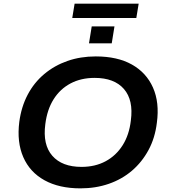

<svg xmlns="http://www.w3.org/2000/svg" viewBox="-20 -1025 934 1055"><path d="M422 10Q305 10 224.5 -34.5Q144 -79 108 -161.5Q72 -244 86 -355Q97 -438 132 -504.5Q167 -571 223 -618Q279 -665 350.5 -690Q422 -715 506 -715Q625 -715 704.5 -670.5Q784 -626 820.5 -544Q857 -462 842 -351Q832 -267 796 -200.5Q760 -134 705 -87Q650 -40 578 -15Q506 10 422 10ZM428 -108Q503 -108 560.5 -139Q618 -170 654 -227Q690 -284 699 -363Q714 -475 661 -536Q608 -597 500 -597Q425 -597 367.5 -566.5Q310 -536 274.5 -479.5Q239 -423 229 -343Q214 -230 267.5 -169Q321 -108 428 -108ZM377 -926 390 -1005H742L729 -926ZM469 -787 484 -880H609L594 -787Z"/></svg>

Font: Nunito Sans 10pt SemiExpanded
Style: Bold Italic
Weight: 700
Width: 6
Italic angle: -9°
Designer: Vernon Adams
Foundry: Vernon Adams
Version: Version 3.101;gftools[0.9.27]